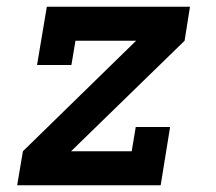

<svg xmlns="http://www.w3.org/2000/svg" viewBox="-20 -550 640 570"><path d="M31 0 48 -101 384 -429H204L192 -357H90L119 -530H544L528 -429L191 -101H371L383 -173H485L457 0Z"/></svg>

Font: Iosevka Slab Extended Oblique
Style: Bold
Weight: 700
Width: 7
Italic angle: -9°
Monospace: yes
Designer: Belleve Invis
Foundry: Belleve Invis
Version: Version 11.1.1; ttfautohint (v1.8.3)